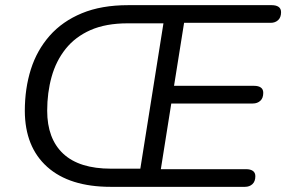

<svg xmlns="http://www.w3.org/2000/svg" viewBox="-20 -725 1111 745"><path d="M930.4 0H409.9Q249.8 0 163.3 -77.4Q76.8 -154.8 76.3 -294.6Q76.3 -381.5 99.7 -455.8Q123.2 -530.1 172.6 -586.2Q222 -642.3 297.7 -673.6Q373.3 -705 477.4 -705H1034.1Q1051.6 -705 1061.1 -698.2Q1070.6 -691.4 1070.6 -677.8Q1070.6 -657.3 1059.1 -646.8Q1047.7 -636.4 1030.2 -636.4H694.3L655.3 -392H965.5Q983 -392 992.3 -385.2Q1001.5 -378.5 1001.5 -364.8Q1001.5 -344.3 990.1 -333.9Q978.6 -323.4 961.1 -323.4H644.6L604.1 -68.6H934.3Q951.8 -68.6 961.3 -61.8Q970.8 -55 970.8 -41.4Q970.8 -20.9 959.3 -10.4Q947.9 0 930.4 0ZM410.9 -70.5H524.5L614.2 -634.5H475.4Q390.7 -634.5 331.2 -608.3Q271.8 -582 234.5 -535.1Q197.3 -488.3 180.2 -426.8Q163.1 -365.4 163.1 -295.6Q163.1 -186.8 225.3 -128.6Q287.5 -70.5 410.9 -70.5Z"/></svg>

Font: Nunito Variable Extra Light
Style: Italic
Weight: 200
Italic angle: -9°
Designer: Vernon Adams
Foundry: Vernon Adams
Version: Version 3.602